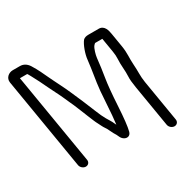

<svg xmlns="http://www.w3.org/2000/svg" viewBox="-205 -789 1022 1004"><g transform="rotate(-30 306.0 -287.5)"><path d="M-0.1 -571H40.4C44.9 -571 44.2 -572.6 55 -552.3C74.3 -516.1 86.6 -492.2 102.7 -457.4C113.8 -433.5 138.6 -386.8 149.6 -360.9C162.5 -330.2 165.1 -327.9 173.9 -307L193.9 -258.4C197.6 -249.9 202.1 -238.7 208.4 -222.2L223.4 -186C226.9 -177.5 230.6 -169.6 234.6 -162.4C241.1 -150.5 246.7 -136 256.5 -122.2C265.7 -109.4 267.7 -100 279.8 -78.1L289.4 -61.9C291.1 -58.9 293.2 -54.6 295.4 -49.2C303.7 -28.5 323.6 -18.1 338.6 -23.3C346.2 -26 352.3 -32.8 354.9 -42.9C362 -70.5 367.3 -118.8 371.4 -189.2C375.5 -259 380.5 -311.8 386.2 -347C392.8 -387 398 -425.3 401.8 -461.7C403.6 -479 413.1 -511.9 422.1 -523.8C427.2 -530.5 431.4 -533.5 432.9 -534H476.1L490.3 -448.5C493.2 -431.2 494.1 -416.6 493.3 -404.7C490.6 -365.8 497.3 -329.3 495.1 -295.8C494 -279.8 496.1 -257.3 501.1 -227.5L542.9 23.5C545.4 38.5 560 51 575 51C590 51 600.4 38.5 597.9 23.5L556.1 -227.5C549.6 -266.8 553.7 -293.1 550.1 -338.3C547.2 -375.8 552.8 -403.7 545.3 -448.5L531.3 -532.5C528 -552.5 520.5 -589 486.4 -589H423.4C410.1 -589 399.1 -585.8 391.9 -578.6L391.6 -578.3L391.3 -578C375.1 -558.4 357.5 -510.2 354.5 -477.5C353.1 -461.3 346.9 -418 336.1 -348.9C332.3 -324.7 329 -287.5 326 -236.5C322.2 -171.7 319.5 -146.5 315.1 -108.4C313.3 -111.7 311.4 -115.5 310.5 -117.8C303.1 -136.3 290 -153.8 284.3 -164.8C272.3 -188 269.3 -192 255.3 -227.2C231.1 -288.2 216.4 -320.7 192 -376.3C174 -417.4 160 -442.4 144.9 -474L132.7 -499.3C117.2 -531.7 105.8 -559.1 82.2 -596.7C69.4 -615.6 52.4 -626 31.2 -626H-11.8C-35.6 -626 -61.1 -607.2 -56.2 -577.5L35.7 -25.5C38.3 -10.5 52.8 2 67.8 2C82.9 2 93.3 -10.5 90.8 -25.5Z"/></g></svg>

Font: MewTooHand
Style: BdCondLta
Weight: 400
Designer: Mew Too, Robert Jablonski
Version: Version 0.77